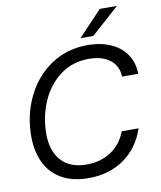

<svg xmlns="http://www.w3.org/2000/svg" viewBox="-103 -1054 963 1146"><g transform="rotate(-10 378.5 -481.5)"><path d="M46 -294Q46 -424 99.5 -534Q153 -644 249.5 -708.5Q346 -773 469 -773Q553 -773 614 -745Q675 -717 707 -667Q739 -617 740 -552H642Q640 -617 592.5 -654Q545 -691 463 -691Q365 -691 291 -636Q217 -581 177 -489.5Q137 -398 137 -293Q137 -191 189.5 -131.5Q242 -72 344 -72Q428 -72 491.5 -113.5Q555 -155 583 -231H685Q648 -118 557.5 -54Q467 10 342 10Q242 10 175.5 -29.5Q109 -69 77.5 -137.5Q46 -206 46 -294ZM515 -821H437L581 -973H685Z"/></g></svg>

Font: Open Sauce Sans
Style: Italic
Weight: 400
Italic angle: -10°
Designer: Alfredo Marco Pradil
Foundry: Creative Sauce Fz LLC
Version: Version 1.477